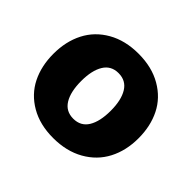

<svg xmlns="http://www.w3.org/2000/svg" viewBox="-137 -731 918 918"><g transform="rotate(45 322.0 -272.0)"><path d="M35.2 -271Q35.2 -354.5 68.4 -419.2Q101.6 -483.9 167.5 -521.5Q233.4 -559.1 323.2 -559.1Q413.6 -559.1 479.2 -521Q544.9 -482.9 576.9 -418.9Q608.9 -355 608.9 -272.9Q608.9 -189.5 575.2 -124.8Q541.5 -60.1 475.1 -22.5Q408.7 15.1 318.8 15.1Q229 15.1 164.1 -22.7Q99.1 -60.5 67.1 -124.5Q35.2 -188.5 35.2 -271ZM221.2 -272.9Q221.2 -200.2 246.3 -159.2Q271.5 -118.2 321.8 -118.2Q372.1 -118.2 397 -158.9Q421.9 -199.7 421.9 -272Q421.9 -343.8 396.7 -384.8Q371.6 -425.8 320.8 -425.8Q271 -425.8 246.1 -385Q221.2 -344.2 221.2 -272.9Z"/></g></svg>

Font: Jellee Roman
Style: Bold
Weight: 700
Designer: Alfredo Marco Pradil
Foundry: Alfredo Marco Pradil and JAM Design
Version: Version 1.000